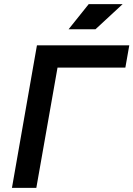

<svg xmlns="http://www.w3.org/2000/svg" viewBox="-20 -914 649 934"><path d="M38.1 0H156.7L259.8 -585H589.8L608.9 -693.4H159.7L140.6 -585ZM313.5 -771.5H444.3L576.7 -894H411.6Z"/></svg>

Font: Cascadia Mono SemiBold
Style: Italic
Weight: 600
Italic angle: -10°
Monospace: yes
Designer: Aaron Bell
Foundry: Saja Typeworks
Version: Version 2404.023